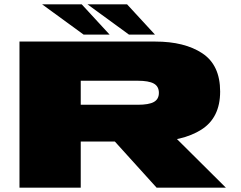

<svg xmlns="http://www.w3.org/2000/svg" viewBox="-20 -867 1114 887"><path d="M70 0H353V-213H677Q823 -213 910 -268Q997 -323 997 -444Q997 -566 915 -620.5Q833 -675 697 -675H70ZM703.5 0H1023.5L705.5 -316H417.5ZM353 -383V-494H616Q667 -494 690.5 -481Q714 -468 714 -438Q714 -409 691 -396Q668 -383 616 -383ZM576 -707H696L567 -847H384ZM366.5 -707H486.5L357.5 -847H174.5Z"/></svg>

Font: Anybody ExtraExpanded Black
Style: Regular
Weight: 900
Width: 8
Version: Version 1.113;gftools[0.9.25]